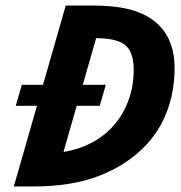

<svg xmlns="http://www.w3.org/2000/svg" viewBox="-20 -675 654 695"><path d="M37 -292 59 -368H363L341 -292ZM218 -655H298L347 -603L183 -32L67 0H30ZM312 -655Q407 -655 464.5 -636.5Q522 -618 556 -583Q612 -527 612 -429Q612 -344 584 -270.5Q556 -197 500 -141Q434 -75 336 -37.5Q238 0 100 0H52L109 -120H142Q219 -120 279 -143.5Q339 -167 380 -208.5Q421 -250 442.5 -305Q464 -360 464 -422Q464 -486 433.5 -511.5Q403 -537 324 -537H235L247 -655Z"/></svg>

Font: Intel One Mono Light
Style: Italic
Weight: 300
Italic angle: -16°
Monospace: yes
Designer: Fred Shallcrass
Foundry: Frere-Jones Type LLC
Version: Version 1.004